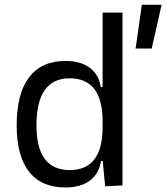

<svg xmlns="http://www.w3.org/2000/svg" viewBox="-20 -786 706 815"><path d="M257.3 9.8Q155.8 9.8 103.3 -57.1Q50.8 -124 50.8 -253.9Q50.8 -388.7 103.5 -458Q156.2 -527.3 258.3 -527.3Q321.8 -527.3 360.8 -498.5Q399.9 -469.7 407.7 -416.5H415.5V-732.4H500V1L426.3 4.9L416 -103H408.7Q401.4 -50.3 362.5 -20.3Q323.7 9.8 257.3 9.8ZM415.5 -246.1V-271.5Q415.5 -453.6 275.4 -453.6Q134.8 -453.6 134.8 -253.9Q134.8 -64 275.9 -64Q415.5 -64 415.5 -246.1ZM555.7 -580.1 582 -765.6H666L624 -580.1Z"/></svg>

Font: Cascadia Code NF SemiLight
Style: Regular
Weight: 350
Monospace: yes
Designer: Aaron Bell
Foundry: Saja Typeworks
Version: Version 2404.023; ttfautohint (v1.8.4)